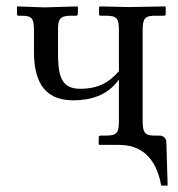

<svg xmlns="http://www.w3.org/2000/svg" viewBox="-20 -451 556 599"><path d="M425 -76V-354C425 -395 432 -402 466 -402H491C495 -402 497 -404 497 -407V-429L496 -431L383 -429L291 -431L289 -429V-407C289 -403 291 -402 294 -402H310C346 -402 351 -393 351 -354V-229C320 -193 285 -174 230 -174C169 -174 161 -218 161 -286V-360C161 -392 168 -402 202 -402H217C221 -402 223 -404 223 -408V-429L221 -431L119 -428L34 -431L33 -429V-407C33 -403 35 -402 38 -402H46C81 -402 86 -393 86 -355V-290C86 -212 108 -138 208 -138C261 -138 315 -152 351 -203V-76C351 -37 346 -28 310 -28H294C290 -28 288 -26 288 -22V-1L290 1H352C448 1 474 79 483 128H503L499 -7C499 -21 488 -28 478 -28H461C430 -28 425 -40 425 -76Z"/></svg>

Font: Libertinus Math
Style: Regular
Weight: 400
Designer: Philipp H. Poll, Khaled Hosny
Foundry: Caleb Maclennan
Version: Version 7.050;RELEASE